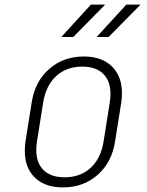

<svg xmlns="http://www.w3.org/2000/svg" viewBox="-20 -806 640 836"><path d="M88 -149Q88 -169 91 -190L118 -360Q132 -451 194 -505.5Q256 -560 345 -560Q423 -560 467 -517Q511 -474 511 -401Q511 -381 508 -360L481 -190Q467 -99 405 -44.5Q343 10 254 10Q176 10 132 -32.5Q88 -75 88 -149ZM431 -190 458 -360Q461 -380 461 -397Q461 -454 429 -485Q397 -516 338 -516Q270 -516 225 -475Q180 -434 168 -360L141 -190Q138 -171 138 -153Q138 -96 170 -65Q202 -34 261 -34Q330 -34 374.5 -75Q419 -116 431 -190ZM299 -645H247L376 -786H438ZM453 -645H401L530 -786H592Z"/></svg>

Font: JetBrains Mono Extra Light
Style: Italic
Weight: 200
Italic angle: -9°
Monospace: yes
Designer: Philipp Nurullin, Konstantin Bulenkov
Foundry: JetBrains
Version: 2.002